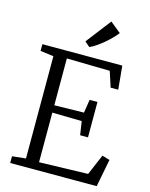

<svg xmlns="http://www.w3.org/2000/svg" viewBox="-141 -1071 903 1159"><g transform="rotate(15 310.5 -491.5)"><path d="M123.5 -51V-690L40.5 -701V-743H540L554 -596H506.5L475 -693L205.5 -698V-405.5L390 -409L403 -492H452V-271H403L390 -356L205.5 -359.5V-49.5L510 -58L565 -187L612.5 -172.5L579 0H38.5V-42ZM318 -800 287 -826.5 407.5 -983 474.5 -928.5Q462 -912 443 -892.8Q424 -873.5 402 -855Q380 -836.5 358.2 -821.8Q336.5 -807 319 -800Z"/></g></svg>

Font: Merriweather 24pt Light
Style: Regular
Weight: 300
Designer: Eben Sorkin
Foundry: Eben Sorkin
Version: Version 2.100